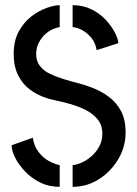

<svg xmlns="http://www.w3.org/2000/svg" viewBox="-20 -720 531 743"><path d="M261 3V-81Q276 -82 295.5 -90.5Q315 -99 333.5 -115Q352 -131 364 -153Q376 -175 376 -203Q376 -236 357.5 -258.5Q339 -281 310.5 -295Q282 -309 251.5 -317.5Q221 -326 195 -331.5Q169 -337 156 -342Q123 -353 95 -374Q67 -395 50 -429Q33 -463 33 -511Q33 -563 53 -599Q73 -635 102 -657Q131 -679 161 -689.5Q191 -700 211 -700V-615Q201 -614 185.5 -607.5Q170 -601 155.5 -588Q141 -575 130.5 -555.5Q120 -536 120 -510Q120 -483 134.5 -464.5Q149 -446 173 -434.5Q197 -423 226 -414Q255 -405 284.5 -397.5Q314 -390 338 -380Q372 -367 401 -345.5Q430 -324 448 -291Q466 -258 466 -207Q466 -152 438 -104.5Q410 -57 363.5 -27Q317 3 261 3ZM211 3Q169 3 135 -14Q101 -31 76.5 -57Q52 -83 38.5 -110Q25 -137 25 -158L107 -187Q112 -154 129.5 -131.5Q147 -109 169 -97Q191 -85 211 -81ZM354 -526Q349 -556 332.5 -575Q316 -594 297 -604Q278 -614 261 -615V-700Q301 -700 333.5 -684Q366 -668 388.5 -644Q411 -620 424 -595Q437 -570 438 -553Z"/></svg>

Font: Stick No Bills ExtraLight Medium
Style: Regular
Weight: 500
Version: Version 2.000